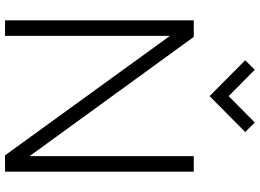

<svg xmlns="http://www.w3.org/2000/svg" viewBox="-155 -880 1035 765"><g transform="rotate(90 362.5 -497.5)"><path d="M61 0V-752H127L602 -98V-752H664V0H599L123 -657V0ZM363 -891 468 -995 506 -957 363 -815 220 -957 258 -995Z"/></g></svg>

Font: Milkman
Style: Regular
Weight: 300
Designer: Giulia Boggio / Martin Desinde
Version: Version 1.000